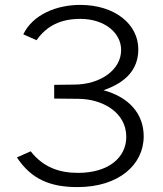

<svg xmlns="http://www.w3.org/2000/svg" viewBox="-20 -753 664 783"><path d="M75 -613 129 -589C170 -647 226 -676 308 -676C404 -676 474 -621 474 -549C474 -468 389 -408 282 -408L201 -407V-351L298 -350C396 -350 495 -296 495 -195C495 -110 422 -48 298 -48C223 -48 157 -70 105 -136L49 -111C108 -21 187 10 296 10C464 10 566 -81 566 -197C566 -289 506 -357 402 -385C495 -417 544 -471 544 -552C544 -654 449 -733 307 -733C211 -733 114 -694 75 -613Z"/></svg>

Font: United Sans ExtraLight
Style: Regular
Weight: 200
Designer: Pablo Impallari, Rodrigo Fuenzalida (Modified by Dan O. Williams)
Version: Version 1.000;PS 001.000;hotconv 1.0.88;makeotf.lib2.5.64775